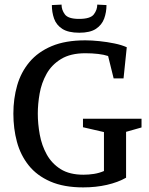

<svg xmlns="http://www.w3.org/2000/svg" viewBox="-20 -803 646 833"><path d="M341 10Q257 10 198.5 -15.5Q140 -41 104.5 -85.5Q69 -130 53.5 -187.5Q38 -245 38 -310Q38 -375 54.5 -432.5Q71 -490 108 -534Q145 -578 204.5 -603Q264 -628 350 -628Q378 -628 411.5 -624.5Q445 -621 476.5 -614.5Q508 -608 530 -598L516 -463H473L449 -560Q431 -566 405.5 -569Q380 -572 350 -572Q286 -572 245 -547Q204 -522 182 -482.5Q160 -443 152 -397.5Q144 -352 144 -310Q144 -266 152.5 -219Q161 -172 183 -132.5Q205 -93 243.5 -69Q282 -45 342 -45Q365 -45 387.5 -48.5Q410 -52 431 -61V-230L340 -251V-288H594V-250L527 -231V-32Q492 -12 444 -1Q396 10 341 10ZM324 -661Q276 -661 250 -678Q224 -695 214.5 -722.5Q205 -750 205 -781L247 -783Q247 -760 261.5 -740.5Q276 -721 323 -721Q372 -721 387 -740.5Q402 -760 402 -783L442 -781Q442 -750 432 -722.5Q422 -695 396.5 -678Q371 -661 324 -661Z"/></svg>

Font: Manuale Medium
Style: Regular
Weight: 500
Designer: Eduardo Tunni / Pablo Cosgaya
Foundry: Eduardo Tunni / Pablo Cosgaya
Version: Version 1.002